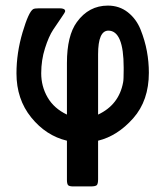

<svg xmlns="http://www.w3.org/2000/svg" viewBox="-20 -502 594 689"><path d="M39.1 -238.8Q39.1 -312 61 -386Q83 -460 99.1 -469.2Q104 -472.2 121.1 -472.2H193.8Q213.9 -472.2 213.9 -461.9Q213.9 -458 200.4 -439Q187 -419.9 170.9 -395.5Q154.8 -371.1 141.4 -328.6Q127.9 -286.1 127.9 -239Q127.9 -191.9 150.9 -152.3Q173.8 -112.8 220.2 -90.8V-275.9Q220.2 -374 255.9 -422.9Q298.8 -481.9 367.2 -481.9Q408.2 -481.9 438.7 -458Q469.2 -434.1 484.6 -395.5Q500 -356.9 507.1 -318.4Q514.2 -279.8 514.2 -241.2Q514.2 -141.1 458 -77.6Q401.9 -14.2 332 2.9V141.1Q332 157.2 327.6 162.1Q323.2 167 305.2 167H243.2Q228 167 224.1 162.1Q220.2 157.2 220.2 143.1V2.9Q145 -15.1 92 -80.6Q39.1 -146 39.1 -238.8ZM332 -90.8Q407.2 -126 421.9 -207Q423.8 -215.8 423.8 -250V-259.8Q423.8 -391.6 369.1 -392.1Q332 -392.1 332 -307.1Z"/></svg>

Font: CMU Sans Serif Demi Condensed
Style: DemiCondensed
Weight: 600
Width: 3
Version: Version 0.7.0